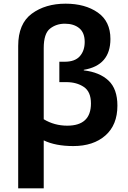

<svg xmlns="http://www.w3.org/2000/svg" viewBox="-20 -785 695 1045"><path d="M333 -656Q382 -656 411.5 -631.5Q441 -607 441 -557Q441 -509 414.5 -479Q388 -449 332 -449H303V-338H341Q397 -338 436 -312Q475 -286 475 -222Q475 -101 346 -101Q276 -101 218 -136V-523Q218 -602 252 -629Q286 -656 333 -656ZM337 -765Q227 -765 153 -710.5Q79 -656 79 -535V240H218V-21Q282 10 379 10Q488 10 553.5 -47.5Q619 -105 619 -210Q619 -301 570.5 -346.5Q522 -392 436 -402V-405Q581 -429 581 -573Q581 -669 512 -717Q443 -765 337 -765Z"/></svg>

Font: Noto Sans UI
Style: Bold
Weight: 700
Designer: Monotype Design Team
Foundry: Monotype Imaging Inc.
Version: Version 1.901